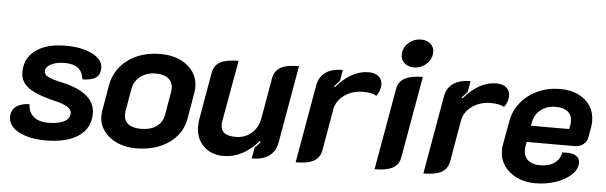

<svg xmlns="http://www.w3.org/2000/svg" viewBox="-47 -868 3268 1035"><g transform="rotate(5 1587.0 -350.0)"><path d="M23 -101Q23 -137 49 -157Q75 -177 122 -178Q122 -136 150.5 -111.5Q179 -87 228 -87Q285 -87 316 -103Q347 -119 347 -149Q347 -169 323 -183.5Q299 -198 242 -211Q147 -235 107.5 -266.5Q68 -298 68 -347Q68 -423 127 -466Q186 -509 290 -509Q377 -509 433.5 -480Q490 -451 490 -405Q490 -370 467 -353.5Q444 -337 394 -336Q389 -377 364 -396.5Q339 -416 290 -416Q247 -416 217.5 -400.5Q188 -385 188 -362Q188 -345 208.5 -333.5Q229 -322 281 -311Q466 -271 466 -158Q466 -78 402.5 -34.5Q339 9 225 9Q136 9 79.5 -21Q23 -51 23 -101Z M513 -149Q513 -166 515 -175L539 -316Q555 -404 626 -456.5Q697 -509 804 -509Q864 -509 909.5 -487.5Q955 -466 979.5 -429.5Q1004 -393 1004 -347Q1004 -331 1001 -316L977 -175Q962 -91 890.5 -41Q819 9 713 9Q656 9 610.5 -11.5Q565 -32 539 -68Q513 -104 513 -149ZM854 -183 876 -310Q878 -322 878 -329Q878 -363 854 -382.5Q830 -402 786 -402Q737 -402 703.5 -376.5Q670 -351 662 -310L640 -183Q639 -177 639 -167Q639 -134 663 -116Q687 -98 732 -98Q782 -98 814.5 -120.5Q847 -143 854 -183Z M1477 -88Q1468 -40 1433.5 -15.5Q1399 9 1340 9L1351 -51Q1369 -67 1381 -84L1375 -88Q1335 -41 1287 -16Q1239 9 1187 9Q1120 9 1078.5 -32Q1037 -73 1037 -139Q1037 -157 1040 -175L1085 -433Q1092 -473 1125 -491Q1158 -509 1224 -509L1166 -184Q1163 -171 1163 -159Q1163 -128 1183 -113.5Q1203 -99 1244 -99Q1293 -99 1328.5 -129.5Q1364 -160 1373 -209L1412 -433Q1420 -473 1452.5 -491Q1485 -509 1551 -509Z M1755 -291 1716 -67Q1708 -27 1675.5 -9Q1643 9 1578 9L1652 -413Q1660 -460 1694.5 -484.5Q1729 -509 1788 -509L1778 -450Q1752 -422 1748 -417L1753 -413Q1836 -509 1928 -509Q1963 -509 1982.5 -492.5Q2002 -476 2002 -447Q2002 -431 1996 -415Q1990 -399 1980 -386Q1956 -401 1908 -401Q1849 -401 1806 -370Q1763 -339 1755 -291Z M2097 -619Q2097 -656 2126 -682.5Q2155 -709 2195 -709Q2226 -709 2245.5 -692Q2265 -675 2265 -647Q2265 -610 2236 -583Q2207 -556 2168 -556Q2137 -556 2117 -573.5Q2097 -591 2097 -619ZM2083 -433Q2090 -472 2123.5 -490.5Q2157 -509 2221 -509L2143 -67Q2136 -27 2103 -9Q2070 9 2005 9Z M2446 -291 2407 -67Q2399 -27 2366.5 -9Q2334 9 2269 9L2343 -413Q2351 -460 2385.5 -484.5Q2420 -509 2479 -509L2469 -450Q2443 -422 2439 -417L2444 -413Q2527 -509 2619 -509Q2654 -509 2673.5 -492.5Q2693 -476 2693 -447Q2693 -431 2687 -415Q2681 -399 2671 -386Q2647 -401 2599 -401Q2540 -401 2497 -370Q2454 -339 2446 -291Z M2680 -151Q2680 -169 2682 -178L2706 -311Q2716 -369 2752.5 -414Q2789 -459 2844.5 -484Q2900 -509 2966 -509Q3021 -509 3063 -489Q3105 -469 3128 -433Q3151 -397 3151 -351Q3151 -335 3148 -317L3138 -261Q3133 -238 3114.5 -223.5Q3096 -209 3071 -209H2809L2805 -187Q2803 -173 2803 -167Q2803 -130 2826 -110Q2849 -90 2892 -90Q2939 -90 2969 -111Q2999 -132 3005 -169Q3014 -170 3029 -170Q3063 -170 3081.5 -157.5Q3100 -145 3100 -121Q3100 -87 3069 -57Q3038 -27 2986 -9Q2934 9 2874 9Q2818 9 2774 -12Q2730 -33 2705 -69.5Q2680 -106 2680 -151ZM3031 -298 3035 -317Q3037 -325 3037 -340Q3037 -374 3014 -392.5Q2991 -411 2948 -411Q2902 -411 2869 -385.5Q2836 -360 2828 -317L2824 -298Z"/></g></svg>

Font: K2D
Style: Bold Italic
Weight: 700
Italic angle: -10°
Designer: Katatrad Aksorn Co.,Ltd.
Foundry: Cadson Demak Co.,Ltd.
Version: Version 1.000; ttfautohint (v1.6)